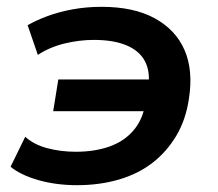

<svg xmlns="http://www.w3.org/2000/svg" viewBox="-20 -533 640 563"><path d="M206 10Q144 10 92 -5Q40 -20 11 -44L54 -132Q79 -109 118.5 -98.5Q158 -88 202 -88Q257 -88 300 -103Q343 -118 370.5 -149.5Q398 -181 406 -228L412 -207H136L151 -300H426L415 -280Q421 -323 405 -353.5Q389 -384 351 -400Q313 -416 255 -416Q213 -416 169.5 -405.5Q126 -395 91 -372L61 -459Q85 -473 118.5 -485.5Q152 -498 192.5 -505.5Q233 -513 278 -513Q372 -513 433.5 -479.5Q495 -446 521 -386.5Q547 -327 534 -244Q525 -182 497 -135Q469 -88 427 -55.5Q385 -23 328.5 -6.5Q272 10 206 10Z"/></svg>

Font: Nunito Sans 6pt
Style: Bold Italic
Weight: 700
Italic angle: -9°
Version: Version 3.101;gftools[0.9.27]